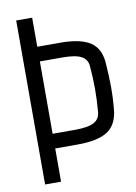

<svg xmlns="http://www.w3.org/2000/svg" viewBox="-81 -750 571 804"><g transform="rotate(-10 205.0 -348.5)"><path d="M112.8 0H44.9V-697.3H112.8V-573.7H209.5Q297.9 -573.7 339.4 -545.4Q380.9 -517.1 383.8 -451.7Q387.7 -397 387.9 -353.3Q388.2 -309.6 383.8 -263.2Q378.9 -198.2 338.1 -169.7Q297.4 -141.1 207.5 -141.1H112.8ZM112.8 -511.2V-203.6H207.5Q264.2 -203.6 289.1 -217.3Q314 -231 315.9 -260.3Q324.7 -357.4 315.9 -455.1Q314 -483.9 289.3 -497.6Q264.6 -511.2 209.5 -511.2Z"/></g></svg>

Font: Agdasima
Style: Regular
Weight: 400
Width: 3
Designer: The DocRepair Project, Patric King
Foundry: Google
Version: Version 2.002